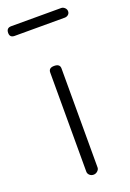

<svg xmlns="http://www.w3.org/2000/svg" viewBox="-175 -733 530 783"><g transform="rotate(-20 90.0 -342.0)"><path d="M-40 -662Q-40 -684 -19 -684H198Q206 -684 213 -677.5Q220 -671 220 -662Q220 -653 213.5 -647.5Q207 -642 198 -642H-19Q-40 -642 -40 -662ZM66 -22V-452Q66 -472 90 -472Q115 -472 115 -452V-22Q115 -14 107.5 -7Q100 0 90 0Q80 0 73 -6.5Q66 -13 66 -22Z"/></g></svg>

Font: Terminal Dosis
Style: Light
Weight: 300
Designer: EdgarTolentino, PabloImpallari, IginoMarini
Foundry: EdgarTolentino, PabloImpallari, IginoMarini
Version: Version 1.006